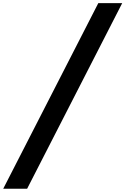

<svg xmlns="http://www.w3.org/2000/svg" viewBox="-40 -876 781 1196"><path d="M-20 299.8 572.3 -856.4H721.2L128.9 299.8Z"/></svg>

Font: Now
Style: Bold
Weight: 700
Designer: Alfredo Marco Pradil
Foundry: Alfredo Marco Pradil
Version: Version 1.002;PS 001.002;hotconv 1.0.88;makeotf.lib2.5.64775